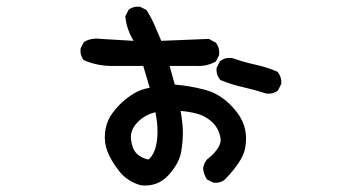

<svg xmlns="http://www.w3.org/2000/svg" viewBox="-20 -541 1040 583"><path d="M407.2 21.5Q366.2 9.8 341.8 -21.5Q317.4 -52.7 306.6 -80.1Q295.9 -107.4 298.8 -137.2Q301.8 -167 315.4 -188.5Q329.1 -210 347.7 -227.5Q366.2 -245.1 387.7 -257.8Q409.2 -270.5 434.6 -274.4L415 -340.8H331.1Q278.3 -338.9 234.4 -358.4Q222.7 -372.1 224.6 -393.6L234.4 -413.1Q255.9 -426.8 286.1 -422.9L385.7 -417Q364.3 -452.1 360.4 -491.2L370.1 -510.7Q383.8 -522.5 405.3 -520.5L424.8 -510.7Q438.5 -489.3 449.2 -464.8Q460 -440.4 469.7 -417L614.3 -422.9L635.7 -411.1Q647.5 -395.5 645.5 -374L635.7 -354.5Q608.4 -338.9 575.2 -340.8H495.1L510.7 -284.2Q557.6 -280.3 601.6 -268.6Q645.5 -256.8 678.7 -223.6Q711.9 -190.4 721.7 -157.7Q731.4 -125 723.6 -87.9Q715.8 -50.8 663.1 3.9Q649.4 15.6 627.9 13.7L608.4 3.9Q598.6 -11.7 596.7 -29.3Q598.6 -44.9 608.4 -56.6Q655.3 -93.8 649.4 -123Q643.6 -152.3 624 -170.4Q604.5 -188.5 580.1 -195.3Q555.7 -202.1 528.3 -204.1Q534.2 -172.9 535.2 -145Q536.1 -117.2 530.3 -81.1Q524.4 -44.9 491.2 -8.8Q458 27.3 407.2 21.5ZM430.7 -56.6Q450.2 -72.3 456.1 -110.8Q461.9 -149.4 452.1 -200.2Q418.9 -192.4 396.5 -168.5Q374 -144.5 377.9 -116.2Q381.8 -87.9 395 -74.7Q408.2 -61.5 430.7 -56.6ZM789.1 -256.8Q752.9 -268.6 717.8 -276.4Q682.6 -284.2 649.4 -297.9Q635.7 -313.5 637.7 -335L647.5 -354.5Q663.1 -368.2 686.5 -364.3Q719.7 -352.5 755.4 -344.7Q791 -336.9 822.3 -323.2Q835.9 -307.6 834 -286.1L824.2 -266.6Q810.5 -254.9 789.1 -256.8Z"/></svg>

Font: NaikaiFont
Style: Regular
Weight: 400
Version: Version 1.67